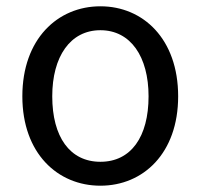

<svg xmlns="http://www.w3.org/2000/svg" viewBox="-20 -577 637 610"><path d="M299 13C435 13 546 -90 546 -271C546 -453 435 -557 299 -557C163 -557 51 -453 51 -271C51 -90 163 13 299 13ZM299 -63C202 -63 146 -142 146 -271C146 -397 203 -481 299 -481C395 -481 452 -397 452 -271C452 -142 396 -63 299 -63Z"/></svg>

Font: Spoqa Han Sans Neo Regular
Style: Regular
Weight: 400
Designer: [Spoqa Han Sans Neo] Dong-huui Kim  Younghwa Kang  Yujin Lee  [Noto Sans] Ryoko NISHIZUKA  (kana & ideographs); Paul D. 
Foundry: Spoqa (http://www.spoqa-han-sans.com)
Version: Version 1.000